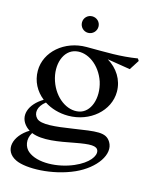

<svg xmlns="http://www.w3.org/2000/svg" viewBox="-145 -853 954 1203"><g transform="rotate(15 332.0 -251.5)"><path d="M315 -119C456 -119 572 -219 572 -343C572 -421 529 -486 464 -525L613 -501L654 -565L645 -579C532 -561 448 -565 317 -565H315C174 -565 59 -466 59 -343C59 -274 91 -216 142 -176C55 -124 24 -41 86 18C93 24 100 30 107 34C12 91 -16 194 76 237C144 269 314 266 452 204C576 148 648 43 606 -27C573 -82 515 -71 362 -48C258 -32 164 -21 134 -51C106 -79 111 -125 160 -163C203 -135 257 -119 315 -119ZM374 -162C300 -147 214 -206 180 -307C146 -408 181 -508 259 -522C332 -536 417 -478 451 -378C483 -276 448 -176 374 -162ZM301 -653C331 -653 355 -677 355 -707C355 -737 331 -760 301 -760C272 -760 248 -737 248 -707C248 -677 272 -653 301 -653ZM126 44C197 73 301 53 400 34C496 16 540 15 549 46C558 78 523 130 435 168C336 211 203 218 139 164C111 141 96 91 126 44Z"/></g></svg>

Font: Basteleur Moonlight
Style: Regular
Weight: 300
Designer: Keussel
Foundry: Keussel Studio
Version: Version 1.300;Glyphs 3.2 (3192)